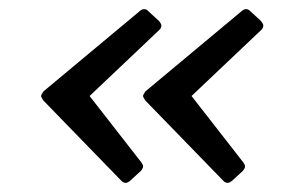

<svg xmlns="http://www.w3.org/2000/svg" viewBox="-20 -490 618 420"><path d="M70 -280Q70 -283 75 -290L286 -466Q291 -470 295 -470Q298 -470 300 -469Q302 -468 304 -466L328 -444Q331 -440 332 -438Q333 -436 333 -434Q333 -432 332 -429.5Q331 -427 329 -425L176 -280L289 -135Q291 -132 292 -130Q293 -128 293 -126Q293 -122 288 -116L264 -94Q262 -93 260 -91.5Q258 -90 255 -90Q250 -90 246 -94L75 -270Q70 -277 70 -280ZM293 -280Q293 -283 298 -290L509 -466Q514 -470 518 -470Q521 -470 523 -469Q525 -468 527 -466L551 -444Q554 -440 555 -438Q556 -436 556 -434Q556 -432 555 -429.5Q554 -427 552 -425L399 -280L512 -135Q514 -132 515 -130Q516 -128 516 -126Q516 -122 511 -116L487 -94Q485 -93 483 -91.5Q481 -90 478 -90Q473 -90 469 -94L298 -270Q293 -277 293 -280Z"/></svg>

Font: Young Serif Light
Style: Italic
Weight: 300
Italic angle: -10.979°
Designer: Bastien Sozeau
Foundry: NBR — Bastien Sozeau
Version: Version 5.001